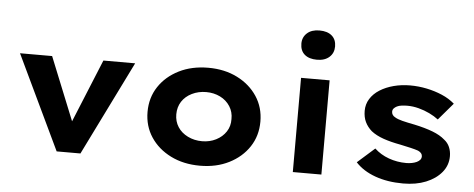

<svg xmlns="http://www.w3.org/2000/svg" viewBox="-52 -937 2661 1078"><g transform="rotate(5 1278.0 -397.5)"><path d="M297 0 44 -531H225L389 -125L346 -121L514 -531H693L431 0Z M1105 10Q1012 10 940 -26Q868 -62 827 -124Q786 -186 786 -266Q786 -346 827 -408Q868 -470 940 -506Q1012 -542 1105 -542Q1197 -542 1268.5 -506Q1340 -470 1381 -408Q1422 -346 1422 -266Q1422 -186 1381 -124Q1340 -62 1268.5 -26Q1197 10 1105 10ZM1105 -128Q1148 -128 1183.5 -146Q1219 -164 1239.5 -195Q1260 -226 1259 -266Q1260 -306 1239.5 -338Q1219 -370 1183.5 -387.5Q1148 -405 1105 -405Q1061 -405 1024.5 -387Q988 -369 968 -338Q948 -307 948 -266Q948 -226 968 -195Q988 -164 1024.5 -146Q1061 -128 1105 -128Z M1628 0V-531H1789V0ZM1708 -640Q1663 -640 1638 -661.5Q1613 -683 1613 -723Q1613 -759 1638.5 -782Q1664 -805 1708 -805Q1753 -805 1778 -783.5Q1803 -762 1803 -723Q1803 -686 1777.5 -663Q1752 -640 1708 -640Z M2250 10Q2162 10 2092.5 -15Q2023 -40 1981 -86L2078 -172Q2112 -140 2159 -123Q2206 -106 2258 -106Q2274 -106 2289.5 -109Q2305 -112 2316.5 -117.5Q2328 -123 2335 -131Q2342 -139 2342 -151Q2342 -170 2318 -181Q2301 -187 2275 -193Q2249 -199 2216 -206Q2161 -216 2119.5 -230.5Q2078 -245 2050 -267Q2026 -288 2013 -315Q2000 -342 2000 -378Q2000 -415 2019 -445.5Q2038 -476 2072 -497.5Q2106 -519 2150 -530.5Q2194 -542 2242 -542Q2290 -542 2336 -532.5Q2382 -523 2423 -505.5Q2464 -488 2495 -461L2413 -365Q2391 -382 2362 -396Q2333 -410 2300.5 -418.5Q2268 -427 2237 -427Q2220 -427 2204.5 -425Q2189 -423 2178 -417.5Q2167 -412 2160.5 -404.5Q2154 -397 2154 -386Q2154 -377 2159 -369Q2164 -361 2174 -356Q2188 -347 2215.5 -340Q2243 -333 2285 -325Q2346 -312 2389 -295.5Q2432 -279 2458 -256Q2479 -240 2489 -216.5Q2499 -193 2499 -165Q2499 -114 2466.5 -74.5Q2434 -35 2378.5 -12.5Q2323 10 2250 10Z"/></g></svg>

Font: Lexend Exa
Style: Bold
Weight: 700
Designer: Bonnie Shaver-Troup, Thomas Jockin
Foundry: Lexend
Version: Version 1.007